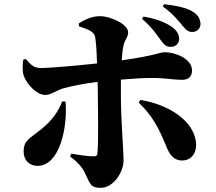

<svg xmlns="http://www.w3.org/2000/svg" viewBox="-20 -844 1040 926"><path d="M760 -644C775 -624 785 -618 805 -618C827 -618 844 -635 844 -656C844 -676 835 -693 815 -710C781 -736 732 -754 672 -764L665 -753C712 -714 741 -670 760 -644ZM862 -718C880 -697 889 -689 911 -690C937 -692 948 -714 947 -730C945 -754 935 -772 911 -787C880 -807 833 -816 772 -824L765 -813C819 -774 844 -739 862 -718ZM779 -145C793 -110 811 -70 858 -70C901 -70 927 -103 926 -148C921 -261 791 -341 657 -362L649 -349C714 -287 745 -228 779 -145ZM280 -355C261 -305 231 -264 183 -224C123 -175 94 -168 94 -113C94 -71 122 -44 161 -44C267 -44 307 -228 296 -354ZM92 -556C89 -537 87 -498 95 -477C113 -431 161 -386 198 -386C228 -386 253 -410 289 -419C333 -431 392 -442 451 -449L452 -383C453 -298 455 -161 450 -106C449 -93 444 -90 433 -90C407 -90 370 -95 324 -103L318 -89C354 -64 379 -34 390 -9C415 43 416 62 466 62C527 62 576 -14 576 -71C576 -117 563 -265 563 -383V-460C622 -465 675 -468 712 -468C779 -468 815 -459 858 -459C888 -459 906 -474 906 -504C906 -562 824 -592 775 -592C747 -592 742 -578 567 -553C569 -580 571 -605 576 -625C581 -652 598 -663 598 -689C598 -725 517 -766 461 -766C422 -766 384 -747 360 -731L361 -717C397 -705 425 -696 436 -675C442 -664 446 -604 448 -538C363 -529 225 -516 179 -516C146 -516 132 -527 104 -560Z"/></svg>

Font: Noto Serif SC Black
Style: Regular
Weight: 900
Designer: Ryoko NISHIZUKA 西塚涼子 (kana & ideographs); Frank Grießhammer (Latin, Greek & Cyrillic); Wenlong ZHANG 张文龙 (bopomofo); San
Foundry: Adobe
Version: Version 2.001;hotconv 1.1.0;makeotfexe 2.6.0